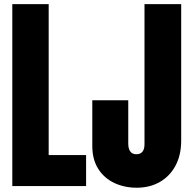

<svg xmlns="http://www.w3.org/2000/svg" viewBox="-20 -879 904 907"><path d="M38.1 0V-859.4H210V-146.5H386.7V0ZM626 7.8Q567.9 7.8 520 -14.6Q472.2 -37.1 444.1 -81.3Q416 -125.5 416 -189.9V-405.3H585.9V-200.2Q585.9 -177.7 595 -164.1Q604 -150.4 624 -150.4Q662.6 -150.4 662.6 -197.8V-859.4H835.9V-214.8Q835.9 -146.5 809.1 -96.4Q782.2 -46.4 734.9 -19.3Q687.5 7.8 626 7.8Z"/></svg>

Font: Anton SC
Style: Regular
Weight: 400
Designer: Vernon Adams
Foundry: Vernon Adams
Version: Version 2.116; ttfautohint (v1.8.4.7-5d5b)